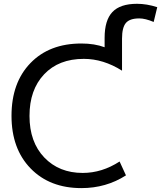

<svg xmlns="http://www.w3.org/2000/svg" viewBox="-20 -969 840 1001"><path d="M404.3 11.7Q239.3 11.7 139.6 -90.8Q40 -193.4 40 -365.2Q40 -538.1 138.7 -640.1Q237.3 -742.2 404.3 -742.2Q472.7 -742.2 525.4 -722.7V-771.5Q525.4 -863.3 565.9 -906.2Q606.4 -949.2 694.3 -949.2Q745.1 -949.2 799.8 -931.6L781.2 -854.5Q737.3 -873 706.1 -873Q656.2 -873 636.2 -849.1Q616.2 -825.2 616.2 -767.6V-600.6Q518.6 -662.1 417 -662.1Q286.1 -662.1 210 -581.5Q133.8 -501 133.8 -364.7Q133.8 -228.5 210.9 -147.9Q288.1 -67.4 411.1 -67.4Q511.7 -67.4 603.5 -127L636.7 -54.7Q533.2 11.7 404.3 11.7Z"/></svg>

Font: Nasu
Style: Regular
Weight: 400
Designer: Ryoko NISHIZUKA (kana &amp; ideographs); Paul D. Hunt (Latin, Greek &amp; Cyrillic); Wenlong ZHANG (bopomofo); Sandoll C
Version: Version 2014.1215